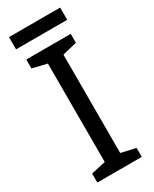

<svg xmlns="http://www.w3.org/2000/svg" viewBox="-218 -910 776 965"><g transform="rotate(-30 169.5 -427.5)"><path d="M318 -855H21V-784H318ZM298 0V-52L214 -71V-642L298 -662V-714H40V-662L124 -642V-71L40 -52V0Z"/></g></svg>

Font: Noto Sans Lycian
Style: Regular
Weight: 400
Designer: Monotype Design Team
Foundry: Monotype Imaging Inc.
Version: Version 2.002